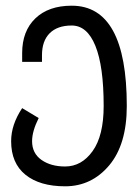

<svg xmlns="http://www.w3.org/2000/svg" viewBox="-20 -446 497 681"><path d="M58.6 -226.6Q58.6 -250 58.6 -257.8Q58.6 -335.9 105.5 -380.9Q152.3 -425.8 234.4 -425.8Q429.7 -425.8 429.7 -70.3Q429.7 66.4 367.2 140.6Q304.7 214.8 210.9 214.8Q121.1 214.8 70.3 173.8Q19.5 132.8 19.5 54.7Q19.5 -3.9 58.6 -62.5L117.2 -27.3Q93.8 19.5 93.8 54.7Q93.8 97.7 127 121.1Q160.2 144.5 210.9 144.5Q269.5 144.5 308.6 89.8Q347.7 35.2 347.7 -70.3Q347.7 -210.9 318.4 -283.2Q289.1 -355.5 234.4 -355.5Q183.6 -355.5 156.2 -328.1Q128.9 -300.8 128.9 -250Q128.9 -246.1 128.9 -226.6Z"/></svg>

Font: 和音 by 宁静之雨，公众号njzyshare
Style: Regular
Weight: 400
Designer: Steve Matteson
Foundry: Ascender Corporation
Version: Version 6.00;June 8, 2018;FontCreator 11.0.0.2388 32-bit